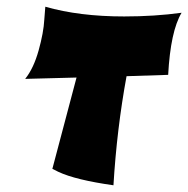

<svg xmlns="http://www.w3.org/2000/svg" viewBox="-20 -520 561 572"><path d="M115 -500Q216 -471 350 -471Q441 -471 521 -482Q488 -427 481 -297L357 -293Q328 -135 318 32Q205 16 154 -8L136 -17L208 -289L55 -285Q80 -316 95 -369.5Q110 -423 112 -462Z"/></svg>

Font: Ceviche One
Style: Regular
Weight: 400
Version: Version 1.002